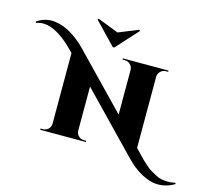

<svg xmlns="http://www.w3.org/2000/svg" viewBox="-376 -1131 1664 1487"><g transform="rotate(15 456.0 -387.5)"><path d="M410 -764 569 -939 562 -947 404 -883 236 -948 229 -940 398 -764ZM1138 125 1142 135Q1097 162 1050 169.5Q1003 177 962.5 167.5Q922 158 880.5 136Q839 114 808 88.5Q777 63 746 31L307 -423V-71Q307 -45 325 -27.5Q343 -10 368 -10H387V0H21V-10H40Q65 -10 83 -27.5Q101 -45 101 -71V-637Q-92 -842 -225 -791L-230 -800Q-196 -825 -157.5 -834Q-119 -843 -83 -838Q-47 -833 -12 -820Q23 -807 56 -785.5Q89 -764 115.5 -742.5Q142 -721 166 -696L577 -271V-629Q576 -655 558 -672.5Q540 -690 515 -690H496V-700H862V-690H844Q819 -690 801 -672.5Q783 -655 782 -630V-59L800 -40Q800 -40 823.5 -15Q847 10 855.5 18Q864 26 890 49.5Q916 73 932 82.5Q948 92 976 107.5Q1004 123 1027 127.5Q1050 132 1079.5 132.5Q1109 133 1138 125Z"/></g></svg>

Font: Cinzel Decorative Black
Style: Regular
Weight: 900
Designer: Natanael Gama
Version: Version 1.001;PS 001.001;hotconv 1.0.56;makeotf.lib2.0.21325